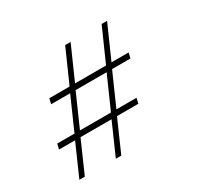

<svg xmlns="http://www.w3.org/2000/svg" viewBox="-144 -877 1120 1067"><g transform="rotate(-30 416.5 -344.0)"><path d="M80 0 169 -202H66L74 -236H185L276 -442H154L162 -476H292L386 -688H421L327 -476H526L620 -688H655L561 -476H671L663 -442H545L454 -236H583L575 -202H438L349 0H314L403 -202H204L115 0ZM220 -236H419L510 -442H311Z"/></g></svg>

Font: Saira Thin Thin
Style: Italic
Weight: 250
Italic angle: -12°
Version: Version 1.101